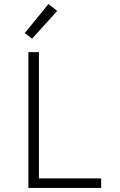

<svg xmlns="http://www.w3.org/2000/svg" viewBox="-20 -927 590 947"><path d="M120 0V-670H172V-47H479V0ZM138 -736 102 -764 219 -907 262 -873Z"/></svg>

Font: Lode Dark
Style: Regular
Weight: 400
Monospace: yes
Designer: Belleve Invis
Foundry: Belleve Invis
Version: Version 29.2.0; ttfautohint (v1.8.3)